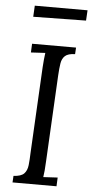

<svg xmlns="http://www.w3.org/2000/svg" viewBox="-60 -926 460 961"><g transform="rotate(5 170.0 -445.5)"><path d="M299 -700 297 -667Q262 -666 247 -652.5Q232 -639 228 -614.5Q224 -590 222 -554L199 -119Q198 -92 196 -72.5Q194 -53 192 -40Q210 -41 228 -42Q246 -43 264 -44L262 0H41L43 -33Q81 -35 96 -50.5Q111 -66 114 -93.5Q117 -121 118 -156L141 -588Q142 -608 144 -626.5Q146 -645 148 -660Q130 -659 112 -658Q94 -657 76 -656L78 -700ZM72 -835 75 -891H340L337 -839Z"/></g></svg>

Font: Lora
Style: Italic
Weight: 400
Italic angle: -3°
Designer: Olga Karpushina, Alexei Vanyashin (Cyrillic)
Foundry: Cyreal
Version: Version 3.008